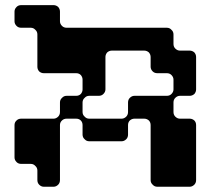

<svg xmlns="http://www.w3.org/2000/svg" viewBox="-20 -709 799 730"><path d="M664.1 -344.7Q654.3 -344.7 646.5 -336.9Q639.6 -330.1 639.6 -319.3Q639.6 -307.6 639.6 -283.2Q639.6 -272.5 646.5 -265.6Q654.3 -257.8 664.1 -257.8Q676.8 -257.8 701.2 -257.8Q710.9 -257.8 718.8 -251Q725.6 -244.1 725.6 -233.4Q725.6 -164.1 725.6 -24.4Q725.6 -13.7 718.8 -6.8Q710.9 1 701.2 1Q660.2 1 578.1 1Q567.4 1 560.5 -6.8Q552.7 -13.7 552.7 -24.4Q552.7 -93.8 552.7 -233.4Q552.7 -244.1 545.9 -251Q538.1 -257.8 528.3 -257.8Q515.6 -257.8 491.2 -257.8Q481.4 -257.8 473.6 -251Q466.8 -244.1 466.8 -233.4Q466.8 -220.7 466.8 -197.3Q466.8 -186.5 460 -179.7Q452.1 -171.9 442.4 -171.9Q401.4 -171.9 319.3 -171.9Q308.6 -171.9 301.8 -179.7Q293.9 -186.5 293.9 -197.3Q293.9 -209 293.9 -233.4Q293.9 -244.1 287.1 -251Q280.3 -257.8 269.5 -257.8Q257.8 -257.8 233.4 -257.8Q222.7 -257.8 215.8 -251Q208 -244.1 208 -233.4Q208 -164.1 208 -24.4Q208 -13.7 201.2 -6.8Q193.4 1 183.6 1Q170.9 1 146.5 1Q136.7 1 128.9 -6.8Q122.1 -13.7 122.1 -24.4Q122.1 -36.1 122.1 -60.5Q122.1 -71.3 114.3 -78.1Q107.4 -85.9 96.7 -85.9Q85 -85.9 60.5 -85.9Q49.8 -85.9 43 -92.8Q35.2 -100.6 35.2 -110.4Q35.2 -151.4 35.2 -233.4Q35.2 -244.1 43 -251Q49.8 -257.8 60.5 -257.8Q101.6 -257.8 183.6 -257.8Q193.4 -257.8 201.2 -265.6Q208 -272.5 208 -283.2Q208 -294.9 208 -319.3Q208 -330.1 215.8 -336.9Q222.7 -344.7 233.4 -344.7Q245.1 -344.7 269.5 -344.7Q280.3 -344.7 287.1 -351.6Q293.9 -359.4 293.9 -369.1Q293.9 -381.8 293.9 -406.2Q293.9 -416 287.1 -423.8Q280.3 -430.7 269.5 -430.7Q228.5 -430.7 146.5 -430.7Q136.7 -430.7 128.9 -437.5Q122.1 -445.3 122.1 -455.1Q122.1 -496.1 122.1 -578.1Q122.1 -588.9 114.3 -595.7Q107.4 -603.5 96.7 -603.5Q85 -603.5 60.5 -603.5Q49.8 -603.5 43 -610.4Q35.2 -618.2 35.2 -627.9Q35.2 -640.6 35.2 -665Q35.2 -674.8 43 -682.6Q49.8 -689.5 60.5 -689.5Q101.6 -689.5 183.6 -689.5Q193.4 -689.5 201.2 -682.6Q208 -674.8 208 -665Q208 -652.3 208 -627.9Q208 -618.2 215.8 -610.4Q222.7 -603.5 233.4 -603.5Q360.4 -603.5 614.3 -603.5Q625 -603.5 631.8 -595.7Q639.6 -588.9 639.6 -578.1Q639.6 -566.4 639.6 -542Q639.6 -531.2 646.5 -524.4Q654.3 -516.6 664.1 -516.6Q676.8 -516.6 701.2 -516.6Q710.9 -516.6 718.8 -509.8Q725.6 -502 725.6 -492.2Q725.6 -451.2 725.6 -369.1Q725.6 -359.4 718.8 -351.6Q710.9 -344.7 701.2 -344.7Q691.4 -344.7 682.6 -344.7Q672.9 -344.7 664.1 -344.7ZM614.3 -344.7Q625 -344.7 631.8 -351.6Q639.6 -359.4 639.6 -369.1Q639.6 -381.8 639.6 -406.2Q639.6 -416 631.8 -423.8Q625 -430.7 614.3 -430.7Q602.5 -430.7 578.1 -430.7Q567.4 -430.7 560.5 -437.5Q552.7 -445.3 552.7 -455.1Q552.7 -467.8 552.7 -492.2Q552.7 -502 545.9 -509.8Q538.1 -516.6 528.3 -516.6Q487.3 -516.6 405.3 -516.6Q395.5 -516.6 387.7 -509.8Q380.9 -502 380.9 -492.2Q380.9 -451.2 380.9 -369.1Q380.9 -359.4 373 -351.6Q366.2 -344.7 355.5 -344.7Q343.8 -344.7 319.3 -344.7Q308.6 -344.7 301.8 -336.9Q293.9 -330.1 293.9 -319.3Q293.9 -307.6 293.9 -283.2Q293.9 -272.5 301.8 -265.6Q308.6 -257.8 319.3 -257.8Q360.4 -257.8 442.4 -257.8Q452.1 -257.8 460 -265.6Q466.8 -272.5 466.8 -283.2Q466.8 -294.9 466.8 -319.3Q466.8 -330.1 473.6 -336.9Q481.4 -344.7 491.2 -344.7Q522.5 -344.7 552.7 -344.7Q584 -344.7 614.3 -344.7Z"/></svg>

Font: Stal Type
Style: Alien
Weight: 400
Designer: daniel chilleron
Version: Version 1.0